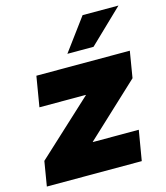

<svg xmlns="http://www.w3.org/2000/svg" viewBox="-111 -829 789 914"><g transform="rotate(-15 283.5 -372.0)"><path d="M6.3 0 26.4 -121.1 298.3 -372.1V-373.5H69.8L94.7 -522.5H555.2L533.7 -392.6L272.9 -149.4L272.5 -147.9H499L474.1 0ZM264.2 -585 381.8 -744.1H558.6L393.1 -585Z"/></g></svg>

Font: Inter 28pt Black
Style: Italic
Weight: 900
Italic angle: -9.3988°
Designer: Rasmus Andersson
Foundry: rsms
Version: Version 4.001;git-66647c0bb